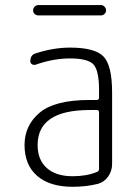

<svg xmlns="http://www.w3.org/2000/svg" viewBox="-20 -715 540 745"><path d="M328.1 -288.1Q126 -288.1 126 -152.3Q126 -94.7 161.6 -63Q197.3 -31.2 261.7 -31.2Q316.4 -31.2 356.4 -47.9Q364.3 -50.8 364.3 -59.6V-279.3Q364.3 -288.1 355.5 -288.1ZM261.7 9.8Q172.9 9.8 124 -32.7Q75.2 -75.2 75.2 -152.3Q75.2 -228.5 133.8 -277.8Q192.4 -327.1 328.1 -327.1H355.5Q364.3 -327.1 364.3 -335.9V-365.2Q364.3 -441.4 342.8 -464.8Q321.3 -488.3 252 -488.3Q186.5 -488.3 118.2 -463.9Q110.4 -461.9 104 -465.8Q97.7 -469.7 97.7 -477.5Q97.7 -502 118.2 -507.8Q186.5 -530.3 252 -530.3Q348.6 -530.3 381.8 -495.6Q415 -460.9 415 -355.5V-79.1Q415 -51.8 399.9 -30.3Q384.8 -8.8 361.3 -2Q315.4 9.8 261.7 9.8ZM127.9 -695.3H372.1Q379.9 -695.3 385.7 -689Q391.6 -682.6 391.6 -674.8Q391.6 -667 385.7 -661.1Q379.9 -655.3 372.1 -655.3H127.9Q120.1 -655.3 114.3 -661.1Q108.4 -667 108.4 -674.8Q108.4 -682.6 114.3 -689Q120.1 -695.3 127.9 -695.3Z"/></svg>

Font: Rounded Mgen+ 1mn light
Style: Regular
Weight: 200
Designer: [Source Han Sans]
Ryoko NISHIZUKA  (kana & ideographs); Paul D. Hunt (Latin, Greek & Cyrillic); Wenlong ZHANG  (bopomofo
Version: Version 1.059.20150602